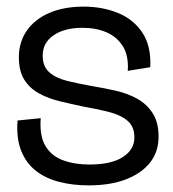

<svg xmlns="http://www.w3.org/2000/svg" viewBox="-20 -547 524 580"><path d="M248 13Q200 13 159 2.5Q118 -8 88.5 -31Q59 -54 44 -91.5Q29 -129 33 -183L103 -190Q99 -137 117 -106.5Q135 -76 170 -63Q205 -50 250 -50Q316 -50 351 -72.5Q386 -95 386 -132Q386 -164 366 -181.5Q346 -199 312 -208Q278 -217 237 -224Q199 -232 163 -240.5Q127 -249 98.5 -264.5Q70 -280 53.5 -306Q37 -332 37 -374Q37 -420 61 -454.5Q85 -489 129 -508Q173 -527 233 -527Q289 -527 336 -508Q383 -489 410 -448.5Q437 -408 434 -344L366 -333Q369 -379 351 -407.5Q333 -436 301.5 -449.5Q270 -463 229 -463Q175 -463 142 -440.5Q109 -418 109 -379Q109 -346 129 -328.5Q149 -311 183.5 -302.5Q218 -294 258 -287Q294 -281 329.5 -273Q365 -265 394 -249Q423 -233 441 -205.5Q459 -178 459 -134Q459 -88 433 -55.5Q407 -23 360 -5Q313 13 248 13Z"/></svg>

Font: Bricolage Grotesque 48pt Condensed ExtraBold Light
Style: Regular
Weight: 300
Version: Version 1.000;gftools[0.9.30]